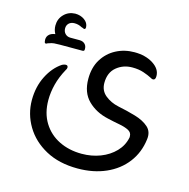

<svg xmlns="http://www.w3.org/2000/svg" viewBox="-103 -579 881 893"><g transform="rotate(15 338.0 -132.5)"><path d="M228 -321H120Q104 -321 92 -320Q80 -319 68 -314Q63 -313 60 -311Q57 -309 55 -309Q49 -309 48 -316Q44 -335 54 -347.5Q64 -360 86 -363Q76 -381 76 -402Q76 -434 97.5 -456Q119 -478 151 -479Q177 -479 196 -465.5Q215 -452 216 -431Q216 -420 208 -421Q206 -422 202.5 -423.5Q199 -425 195 -426Q188 -430 179 -432.5Q170 -435 160 -435Q143 -435 133 -425.5Q123 -416 123 -401Q123 -385 133 -375Q143 -365 158 -365H202Q218 -365 227.5 -356Q237 -347 237 -333V-329Q237 -321 228 -321ZM456 -114Q501 -105 541.5 -93Q582 -81 606 -59.5Q630 -38 625 -1Q617 64 580 112.5Q543 161 483 187.5Q423 214 347 214Q258 214 193.5 179Q129 144 94.5 86Q60 28 60 -39Q60 -103 86 -154.5Q112 -206 153 -233Q163 -238 170 -238Q181 -238 181 -227Q181 -221 176 -214Q154 -174 144 -135Q134 -96 134 -59Q134 4 162 49.5Q190 95 238.5 119Q287 143 348 143Q396 143 437.5 127Q479 111 507.5 81.5Q536 52 544 12V6Q544 -12 526.5 -21Q509 -30 481.5 -35Q454 -40 424 -47Q365 -60 326.5 -98Q288 -136 288 -202Q288 -257 312 -296Q336 -335 376 -356Q416 -377 464 -377Q518 -377 554.5 -353.5Q591 -330 591 -296Q591 -277 579 -277Q574 -277 566 -282Q551 -290 527.5 -298Q504 -306 473 -306Q429 -306 397 -279.5Q365 -253 365 -203Q365 -166 392 -144Q419 -122 456 -114Z"/></g></svg>

Font: Zain
Style: Regular
Weight: 400
Designer: Zain,Boutros
Foundry: Mobile Telecommunications Company (Zain), 2024
Version: Version 1.51; ttfautohint (v1.8.4)